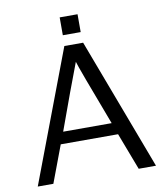

<svg xmlns="http://www.w3.org/2000/svg" viewBox="-92 -929 871 1006"><g transform="rotate(-10 343.5 -426.5)"><path d="M294 -758V-853H389V-758ZM27 0 292 -701H392L656 0H564L489 -197H184L110 0ZM208 -260H466Q344 -581 337 -609Q287 -479 208 -260Z"/></g></svg>

Font: Coval
Style: Light
Weight: 300
Foundry: Context Ltd
Version: Version 001.000